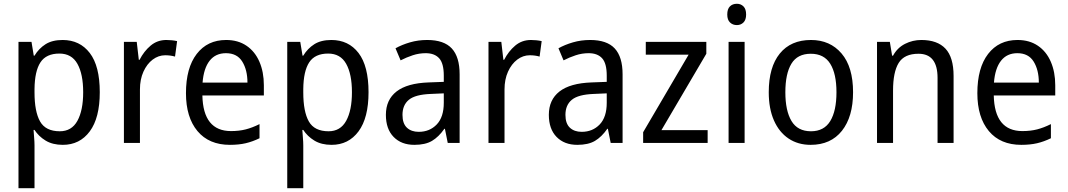

<svg xmlns="http://www.w3.org/2000/svg" viewBox="-20 -758 5661 1018"><path d="M312 -546Q403 -546 456 -477Q509 -408 509 -269Q509 -133 456 -61.5Q403 10 313 10Q259 10 222 -12.5Q185 -35 163 -69H158Q159 -51 161 -28Q163 -5 163 13V240H78V-536H147L159 -463H163Q186 -501 221.5 -523.5Q257 -546 312 -546ZM295 -474Q225 -474 194.5 -427.5Q164 -381 163 -286V-268Q163 -166 192.5 -114Q222 -62 297 -62Q360 -62 390.5 -117.5Q421 -173 421 -269Q421 -365 390.5 -419.5Q360 -474 295 -474Z M862 -546Q876 -546 891 -544.5Q906 -543 919 -540L908 -458Q884 -465 856 -465Q820 -465 789.5 -442Q759 -419 740.5 -378Q722 -337 722 -284V0H637V-536H705L716 -441H720Q743 -486 778.5 -516Q814 -546 862 -546Z M1179 -546Q1242 -546 1287 -515.5Q1332 -485 1355.5 -430.5Q1379 -376 1379 -306V-252H1053Q1057 -63 1205 -63Q1248 -63 1283 -72Q1318 -81 1356 -100V-25Q1319 -7 1282.5 1.5Q1246 10 1199 10Q1088 10 1027 -63Q966 -136 966 -264Q966 -398 1023 -472Q1080 -546 1179 -546ZM1178 -476Q1123 -476 1091.5 -436Q1060 -396 1054 -320H1292Q1292 -387 1264.5 -431.5Q1237 -476 1178 -476Z M1737 -546Q1828 -546 1881 -477Q1934 -408 1934 -269Q1934 -133 1881 -61.5Q1828 10 1738 10Q1684 10 1647 -12.5Q1610 -35 1588 -69H1583Q1584 -51 1586 -28Q1588 -5 1588 13V240H1503V-536H1572L1584 -463H1588Q1611 -501 1646.5 -523.5Q1682 -546 1737 -546ZM1720 -474Q1650 -474 1619.5 -427.5Q1589 -381 1588 -286V-268Q1588 -166 1617.5 -114Q1647 -62 1722 -62Q1785 -62 1815.5 -117.5Q1846 -173 1846 -269Q1846 -365 1815.5 -419.5Q1785 -474 1720 -474Z M2245 -546Q2334 -546 2375.5 -501Q2417 -456 2417 -364V0H2354L2339 -75H2336Q2306 -32 2270.5 -11Q2235 10 2177 10Q2108 10 2067 -32Q2026 -74 2026 -149Q2026 -229 2082.5 -273Q2139 -317 2253 -321L2333 -324V-357Q2333 -422 2308.5 -449Q2284 -476 2237 -476Q2202 -476 2168.5 -465Q2135 -454 2104 -438L2077 -502Q2111 -521 2154 -533.5Q2197 -546 2245 -546ZM2265 -260Q2182 -257 2148 -229Q2114 -201 2114 -149Q2114 -103 2137.5 -81Q2161 -59 2200 -59Q2258 -59 2295.5 -98Q2333 -137 2333 -213V-263Z M2795 -546Q2809 -546 2824 -544.5Q2839 -543 2852 -540L2841 -458Q2817 -465 2789 -465Q2753 -465 2722.5 -442Q2692 -419 2673.5 -378Q2655 -337 2655 -284V0H2570V-536H2638L2649 -441H2653Q2676 -486 2711.5 -516Q2747 -546 2795 -546Z M3109 -546Q3198 -546 3239.5 -501Q3281 -456 3281 -364V0H3218L3203 -75H3200Q3170 -32 3134.5 -11Q3099 10 3041 10Q2972 10 2931 -32Q2890 -74 2890 -149Q2890 -229 2946.5 -273Q3003 -317 3117 -321L3197 -324V-357Q3197 -422 3172.5 -449Q3148 -476 3101 -476Q3066 -476 3032.5 -465Q2999 -454 2968 -438L2941 -502Q2975 -521 3018 -533.5Q3061 -546 3109 -546ZM3129 -260Q3046 -257 3012 -229Q2978 -201 2978 -149Q2978 -103 3001.5 -81Q3025 -59 3064 -59Q3122 -59 3159.5 -98Q3197 -137 3197 -213V-263Z M3732 0H3390V-57L3631 -468H3404V-536H3725V-473L3487 -68H3732Z M3887 -738Q3908 -738 3922 -724Q3936 -710 3936 -681Q3936 -653 3922 -639Q3908 -625 3887 -625Q3865 -625 3850.5 -639Q3836 -653 3836 -681Q3836 -710 3850 -724Q3864 -738 3887 -738ZM3928 -536V0H3843V-536Z M4503 -269Q4503 -139 4444 -64.5Q4385 10 4278 10Q4211 10 4161 -23.5Q4111 -57 4083.5 -119.5Q4056 -182 4056 -269Q4056 -402 4114.5 -474Q4173 -546 4280 -546Q4381 -546 4442 -474.5Q4503 -403 4503 -269ZM4144 -269Q4144 -171 4176.5 -116.5Q4209 -62 4280 -62Q4349 -62 4382 -116Q4415 -170 4415 -269Q4415 -367 4382 -420Q4349 -473 4279 -473Q4208 -473 4176 -420Q4144 -367 4144 -269Z M4865 -546Q4950 -546 4993 -500Q5036 -454 5036 -355V0H4951V-345Q4951 -473 4850 -473Q4775 -473 4745 -424.5Q4715 -376 4715 -278V0H4630V-536H4698L4710 -463H4715Q4738 -505 4778.5 -525.5Q4819 -546 4865 -546Z M5375 -546Q5438 -546 5483 -515.5Q5528 -485 5551.5 -430.5Q5575 -376 5575 -306V-252H5249Q5253 -63 5401 -63Q5444 -63 5479 -72Q5514 -81 5552 -100V-25Q5515 -7 5478.5 1.5Q5442 10 5395 10Q5284 10 5223 -63Q5162 -136 5162 -264Q5162 -398 5219 -472Q5276 -546 5375 -546ZM5374 -476Q5319 -476 5287.5 -436Q5256 -396 5250 -320H5488Q5488 -387 5460.5 -431.5Q5433 -476 5374 -476Z"/></svg>

Font: Noto Sans Myanmar SemiCondensed
Style: Regular
Weight: 400
Width: 4
Designer: Monotype Design Team
Foundry: Monotype Imaging Inc.
Version: Version 2.107; ttfautohint (v1.8.4.7-5d5b)